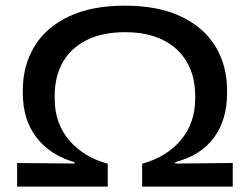

<svg xmlns="http://www.w3.org/2000/svg" viewBox="-20 -676 904 695"><path d="M432 -655.5Q553 -655.5 635.5 -616.2Q718 -577 760 -507.8Q802 -438.5 802 -348V-340.5Q802 -242 754.5 -177.8Q707 -113.5 614.5 -89V-84L822.5 -86V-0.5H494.5V-83.5Q582 -107 634.2 -168.5Q686.5 -230 686.5 -319V-329.5Q686.5 -399 656.8 -450.8Q627 -502.5 570.5 -531Q514 -559.5 432.5 -559.5Q351 -559.5 294 -531Q237 -502.5 207.5 -450.8Q178 -399 178 -329.5V-319Q178 -230 230.2 -168.5Q282.5 -107 370 -83.5V-0.5H42V-86L250 -84V-89Q162.5 -113.5 112.5 -177.8Q62.5 -242 62.5 -340.5V-348Q62.5 -438.5 104.5 -507.8Q146.5 -577 228.8 -616.2Q311 -655.5 432 -655.5Z"/></svg>

Font: Anek Latin Expanded Medium
Style: Regular
Weight: 500
Width: 7
Designer: Yesha Goshar
Foundry: Ek Type
Version: Version 1.003